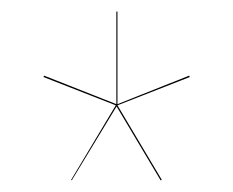

<svg xmlns="http://www.w3.org/2000/svg" viewBox="-20 -747 403 332"><path d="M308.1 -613.8 183.1 -564.9 259.8 -436 257.8 -435.1 181.6 -563 104 -435.1 103 -436 180.2 -564.9 55.2 -613.8 56.2 -616.2 181.2 -566.9V-727.1H183.1V-566.9L307.1 -616.2Z"/></svg>

Font: Fira Sans Compressed Two
Style: Regular
Weight: 100
Width: 1
Designer: Carrois Corporate & Edenspiekermann AG
Foundry: Carrois Corporate GbR & Edenspiekermann AG
Version: Version 4.203;PS 004.203;hotconv 1.0.88;makeotf.lib2.5.64775